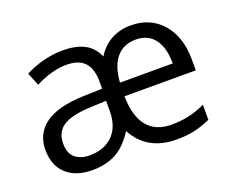

<svg xmlns="http://www.w3.org/2000/svg" viewBox="-95 -701 1047 866"><g transform="rotate(-20 429.0 -267.5)"><path d="M45.9 -147.9Q45.9 -226.6 106.4 -270.3Q167 -314 291 -317.9L380.9 -320.8V-354Q380.9 -417 352.5 -447Q324.2 -477.1 266.1 -477.1Q195.8 -477.1 116.2 -436L90.8 -498Q127 -518.1 175.5 -531Q224.1 -543.9 272 -543.9Q335.4 -543.9 375.7 -522.7Q416 -501.5 436 -455.1Q461.9 -498 503.7 -521.5Q545.4 -544.9 599.1 -544.9Q692.9 -544.9 749.5 -479.7Q806.2 -414.6 806.2 -306.2V-253.9H463.9Q467.8 -61 621.1 -61Q665.5 -61 703.9 -69.6Q742.2 -78.1 783.2 -97.2V-24.9Q741.2 -6.3 704.8 1.7Q668.5 9.8 619.1 9.8Q478 9.8 417 -104Q377.4 -42 329.3 -16.1Q281.2 9.8 215.8 9.8Q136.2 9.8 91.1 -31.7Q45.9 -73.2 45.9 -147.9ZM130.9 -147Q130.9 -100.6 157 -78.9Q183.1 -57.1 226.1 -57.1Q296.9 -57.1 337.9 -98.4Q378.9 -139.6 378.9 -214.8V-263.2L301.8 -259.8Q210.9 -255.9 170.9 -229.2Q130.9 -202.6 130.9 -147ZM598.1 -477.1Q539.1 -477.1 505.1 -436.5Q471.2 -396 465.8 -318.8H719.2Q719.2 -395 688 -436Q656.7 -477.1 598.1 -477.1Z"/></g></svg>

Font: Open Sans ACDW
Style: acdw
Weight: 400
Foundry: Ascender Corporation
Version: Version 1.10